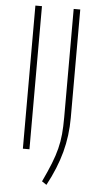

<svg xmlns="http://www.w3.org/2000/svg" viewBox="-61 -777 514 989"><g transform="rotate(5 196.0 -282.5)"><path d="M81 -740H115V0H81ZM194 159Q220 104 236.5 62.5Q253 21 262.5 -16.5Q272 -54 275.5 -92.5Q279 -131 279 -180V-740H313V-180Q313 -87 290 -1.5Q267 84 218 175Z"/></g></svg>

Font: Encode Sans Compressed
Style: Thin
Weight: 100
Designer: Pablo Impallari, Andres Torresi
Foundry: Pablo Impallari, Andres Torresi
Version: Version 1.000; ttfautohint (v1.00) -l 8 -r 50 -G 200 -x 14 -